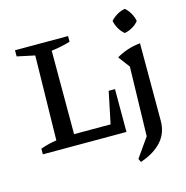

<svg xmlns="http://www.w3.org/2000/svg" viewBox="-130 -855 1142 1178"><g transform="rotate(-15 441.0 -265.5)"><path d="M542 -272H582V0H51V-36Q77 -45 102.5 -51.5Q128 -58 153 -61L163 -598L51 -622V-661H388V-625Q362 -617 331.5 -610.5Q301 -604 268 -600V-70H500ZM620 201 610 179 695 58 706 -382 651 -455Q685 -475 723 -487.5Q761 -500 803 -504V-12Q803 66 755 119Q707 172 620 201ZM768 -732Q788 -714 801.5 -690Q815 -666 819 -641Q803 -621 778.5 -607Q754 -593 729 -589Q709 -605 695 -629.5Q681 -654 676 -680Q694 -700 718 -714Q742 -728 768 -732Z"/></g></svg>

Font: Piazzolla Thin SemiBold
Style: Regular
Weight: 600
Version: Version 2.005